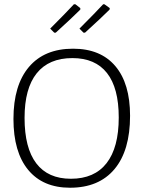

<svg xmlns="http://www.w3.org/2000/svg" viewBox="-20 -873 671 899"><path d="M589 -331Q589 -168 516 -81Q443 6 308 6Q181 6 112 -77.5Q43 -161 43 -316Q43 -474 115.5 -559.5Q188 -645 322 -645Q451 -645 520 -563.5Q589 -482 589 -331ZM95 -321Q95 -180 150 -108Q205 -36 312 -36Q422 -36 479 -109Q536 -182 536 -323Q536 -461 481 -531Q426 -601 319 -601Q209 -601 152 -530Q95 -459 95 -321ZM326 -853H333L356 -835V-828Q320 -792 241 -720H234L215 -739Q290 -814 326 -853ZM463 -853H469L494 -835L493 -828Q457 -792 378 -720H371L352 -739Q427 -814 463 -853Z"/></svg>

Font: Luna Sans Light
Style: Regular
Weight: 300
Designer: Juan Pablo del Peral
Foundry: Huerta Tipografica
Version: Version 2.001; ttfautohint (v1.5)